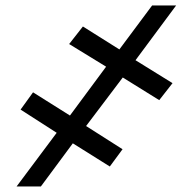

<svg xmlns="http://www.w3.org/2000/svg" viewBox="-20 -675 679 695"><path d="M424.4 -394.5 291.6 -218.8 423.6 -134.8 377.5 -72.3 243.6 -156.2 127.9 0H40L185.2 -194.3L54.5 -278.3L99.6 -340.8L233.2 -256.8L364.1 -433.6L230.3 -515.6L280.1 -579.1L412.1 -496.1L530.7 -655.3H617.6L470.5 -457L604.5 -374L556.4 -312.5Z"/></svg>

Font: Inter Tight
Style: Italic
Weight: 400
Italic angle: -9.39999°
Designer: Rasmus Andersson
Foundry: rsms
Version: Version 3.002